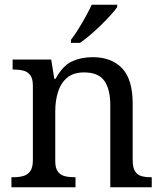

<svg xmlns="http://www.w3.org/2000/svg" viewBox="-20 -786 685 806"><path d="M28 0V-42H36Q59 -42 77.5 -47Q96 -52 107 -67.5Q118 -83 118 -114V-426Q118 -456 107 -470.5Q96 -485 78 -489.5Q60 -494 38 -494H33V-536H195L208 -455H213Q244 -511 282.5 -528.5Q321 -546 369 -546Q448 -546 492.5 -499.5Q537 -453 537 -350V-114Q537 -83 546.5 -67.5Q556 -52 573 -47Q590 -42 612 -42H617V0H443V-345Q443 -410 418.5 -446Q394 -482 333 -482Q288 -482 261.5 -459.5Q235 -437 223.5 -400Q212 -363 212 -320V-109Q212 -80 223 -65.5Q234 -51 252 -46.5Q270 -42 292 -42H297V0ZM278 -619Q293 -638 309 -664Q325 -690 340 -717Q355 -744 365 -766H472V-756Q463 -743 445 -723Q427 -703 404.5 -681Q382 -659 359 -639.5Q336 -620 316 -606H278Z"/></svg>

Font: Noto Serif Ethiopic
Style: Regular
Weight: 400
Designer: Monotype Design Team
Foundry: Monotype Imaging Inc.
Version: Version 2.102